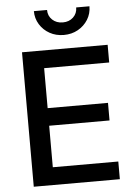

<svg xmlns="http://www.w3.org/2000/svg" viewBox="-62 -989 724 1035"><g transform="rotate(-5 300.5 -471.5)"><path d="M78.1 0V-727.5H541.5V-631.8H189.5V-415.5H516.1V-320.3H189.5V-95.7H543.9V0ZM311.5 -800.8Q269 -800.8 235.1 -819.6Q201.2 -838.4 181.2 -870.8Q161.1 -903.3 161.1 -942.9H232.4Q232.4 -910.6 254.9 -889.6Q277.3 -868.7 311.5 -868.7Q345.7 -868.7 367.9 -889.6Q390.1 -910.6 390.1 -942.9H461.9Q461.9 -903.3 441.9 -871.1Q421.9 -838.9 387.9 -819.8Q354 -800.8 311.5 -800.8Z"/></g></svg>

Font: Inter 17pt Medium
Style: Regular
Weight: 500
Version: Version 4.001;git-66647c0bb